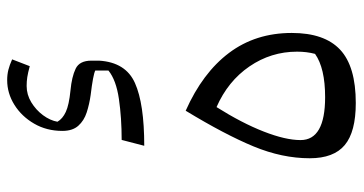

<svg xmlns="http://www.w3.org/2000/svg" viewBox="-248 -714 968 511"><g transform="rotate(-90 235.5 -458.0)"><path d="M217.3 5.4Q140.6 5.4 105.5 -23.9Q70.3 -53.2 70.3 -117.2Q70.3 -190.4 101.8 -266.6Q133.3 -342.8 196.8 -447.3Q297.9 -402.3 350.8 -331.8Q403.8 -261.2 403.8 -165Q403.8 -78.1 359.4 -36.4Q314.9 5.4 217.3 5.4ZM206.5 -365.2Q164.1 -297.9 141.4 -239.7Q118.7 -181.6 118.7 -141.6Q118.7 -76.2 232.9 -76.2Q310.1 -76.2 348.1 -103Q354 -125 354 -150.9Q354 -220.2 314.7 -277.6Q275.4 -335 206.5 -365.2ZM315.4 -862.3Q297.4 -867.2 286.1 -868.9Q274.9 -870.6 262.7 -870.6Q239.7 -870.6 219.2 -858.2Q198.7 -845.7 184.8 -826.9Q170.9 -808.1 167.5 -788.6Q175.3 -774.9 193.6 -766.4Q211.9 -757.8 251 -753.9Q287.1 -750.5 308.6 -740.2Q330.1 -730 330.1 -698.2V-677.7Q325.7 -606.9 270.5 -582.3Q215.3 -557.6 103.5 -557.6L119.1 -617.7Q177.7 -617.7 228 -625Q278.3 -632.3 303.7 -652.8V-688Q292 -693.8 238.8 -700.2Q214.4 -703.6 192.4 -710.7Q170.4 -717.8 156.7 -733.2Q143.1 -748.5 143.1 -775.4Q143.1 -817.4 162.4 -850.6Q181.6 -883.8 212.4 -903.1Q243.2 -922.4 278.3 -922.4Q293 -922.4 305.7 -919.2Q318.4 -916 333.5 -909.2Z"/></g></svg>

Font: Pinar-DS3-FD Regular
Style: Regular
Weight: 400
Designer: Amin Abedi
Version: Version 3.000